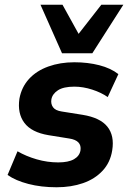

<svg xmlns="http://www.w3.org/2000/svg" viewBox="-20 -780 544 811"><path d="M219 11Q154 11 100 -3Q46 -17 12 -41L54 -141Q90 -120 135 -107Q180 -94 226 -94Q269 -94 292.5 -107.5Q316 -121 320 -145Q323 -166 311 -178.5Q299 -191 272 -195L185 -209Q113 -221 83 -261Q53 -301 62 -363Q71 -412 102.5 -446.5Q134 -481 184 -499Q234 -517 294 -517Q351 -517 399.5 -504.5Q448 -492 480 -467L435 -370Q408 -389 369.5 -401.5Q331 -414 294 -414Q248 -414 224.5 -398.5Q201 -383 197 -360Q194 -341 204 -327Q214 -313 241 -309L329 -295Q403 -283 433.5 -245Q464 -207 454 -145Q446 -94 413.5 -59Q381 -24 331 -6.5Q281 11 219 11ZM242 -555 151 -760H244L312 -637L408 -760H501L370 -555Z"/></svg>

Font: Mulish ExtraLight ExtraBold
Style: Italic
Weight: 800
Italic angle: -9°
Version: Version 3.603